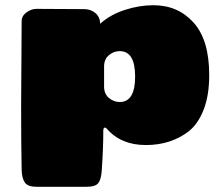

<svg xmlns="http://www.w3.org/2000/svg" viewBox="-20 -543 852 736"><path d="M439 -152Q498 -152 498 -249.5Q498 -347 439 -347Q416 -347 397.5 -331.5Q379 -316 379 -288V-211Q379 -183 397.5 -167.5Q416 -152 439 -152ZM119 -509 303 -508Q327 -508 345 -493.5Q363 -479 364 -452Q403 -487 458.5 -505Q514 -523 568 -523Q662 -523 722 -456.5Q782 -390 782 -255Q782 -178 761 -123.5Q740 -69 704 -40Q635 13 539.5 13Q444 13 390 -49Q383 -56 379.5 -53Q376 -50 376 -44Q376 27 370 111Q368 144 357 158.5Q346 173 312 173H120Q87 173 75.5 157Q64 141 63 108Q61 13 61 -135L63 -462Q63 -482 81.5 -495.5Q100 -509 119 -509Z"/></svg>

Font: Chango
Style: Regular
Weight: 400
Designer: Manuel Lupez
Foundry: Fontstage
Version: Version 1.001